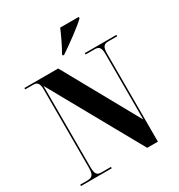

<svg xmlns="http://www.w3.org/2000/svg" viewBox="-213 -1071 1127 1211"><g transform="rotate(-30 350.5 -465.5)"><path d="M333 -780V-770H343C402 -809 508 -886 542 -921V-931H407C388 -886 358 -822 333 -780ZM21 0H245V-10H176C144 -10 132 -22 132 -75V-665L503 0H581V-639C581 -690 594 -704 626 -704H691V-714H461V-704H527C558 -704 571 -691 571 -643V-167L267 -714H21V-704H77C108 -704 122 -692 122 -643V-75C122 -22 107 -10 71 -10H21Z"/></g></svg>

Font: Noto Serif Display Condensed ExtraBold
Style: Regular
Weight: 800
Width: 3
Designer: Monotype Design Team
Foundry: Monotype Imaging Inc.
Version: Version 2.009